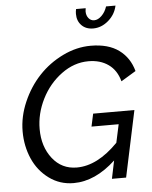

<svg xmlns="http://www.w3.org/2000/svg" viewBox="-60 -966 807 1021"><g transform="rotate(-5 343.0 -455.5)"><path d="M466.8 -805.2Q428.2 -805.2 405 -828.9Q381.8 -852.5 381.8 -890.1Q381.8 -902.8 384.8 -916H436Q434.1 -904.3 434.1 -898.9Q434.1 -877.4 445.8 -862.8Q457.5 -848.1 476.1 -848.1Q496.1 -848.1 515.9 -867.4Q535.6 -886.7 544.9 -916H595.2Q585.4 -869.1 548.3 -837.2Q511.2 -805.2 466.8 -805.2ZM412.1 -286.1 426.8 -354H647L571.8 0H496.1L516.1 -96.2Q407.2 4.9 292 4.9Q218.3 4.9 160.9 -37.4Q103.5 -79.6 74.2 -146.7Q44.9 -213.9 44.9 -292Q44.9 -371.1 78.6 -448.7Q112.3 -526.4 167 -584.7Q221.7 -643.1 295.4 -679Q369.1 -714.8 444.8 -714.8Q538.6 -714.8 595 -673.6Q651.4 -632.3 670.9 -560.1L591.8 -512.2Q575.7 -572.3 532.2 -603Q488.8 -633.8 425.8 -633.8Q349.1 -633.8 281.5 -584Q213.9 -534.2 175 -456.5Q136.2 -378.9 136.2 -296.9Q136.2 -203.1 185.8 -139.6Q235.4 -76.2 315.9 -76.2Q426.3 -76.2 536.1 -189L557.1 -286.1Z"/></g></svg>

Font: Rawline Medium
Style: Italic
Weight: 500
Italic angle: -12°
Designer: Matt McInerney, Pablo Impallari, Rodrigo Fuenzalida
Foundry: Matt McInerney, Pablo Impallari, Rodrigo Fuenzalida
Version: Version 4.020;PS 004.020;hotconv 1.0.88;makeotf.lib2.5.64775